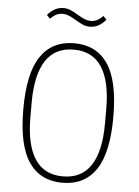

<svg xmlns="http://www.w3.org/2000/svg" viewBox="-60 -932 719 990"><g transform="rotate(5 300.0 -437.0)"><path d="M300 12Q186 12 126.5 -75Q67 -162 67 -349Q67 -536 126.5 -623Q186 -710 300 -710Q414 -710 473.5 -623Q533 -536 533 -349Q533 -162 473.5 -75Q414 12 300 12ZM300 -21Q397 -21 445 -94.5Q493 -168 493 -311V-387Q493 -530 445 -603.5Q397 -677 300 -677Q203 -677 155 -603.5Q107 -530 107 -387V-311Q107 -168 155 -94.5Q203 -21 300 -21ZM371 -802Q352 -802 334.5 -809.5Q317 -817 294 -831Q271 -845 256 -850.5Q241 -856 227 -856Q209 -856 194 -848.5Q179 -841 163 -825L146 -843Q163 -863 183.5 -874.5Q204 -886 229 -886Q248 -886 265.5 -878.5Q283 -871 306 -857Q329 -843 344 -837.5Q359 -832 373 -832Q391 -832 406 -839.5Q421 -847 437 -863L454 -845Q437 -825 416.5 -813.5Q396 -802 371 -802Z"/></g></svg>

Font: IBM Plex Mono ExtraLight
Style: Regular
Weight: 200
Monospace: yes
Designer: Mike Abbink, Paul van der Laan, Pieter van Rosmalen
Foundry: Bold Monday
Version: Version 2.3